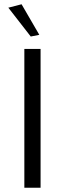

<svg xmlns="http://www.w3.org/2000/svg" viewBox="-20 -879 305 899"><path d="M124 -708 19 -843 81 -859 164 -716ZM94 0V-650H170V0Z"/></svg>

Font: Arsenal
Style: Regular
Weight: 400
Designer: Andrij Shevchenko
Foundry: Stairsfor
Version: Version 2.001;PS 002.001;hotconv 1.0.88;makeotf.lib2.5.64775